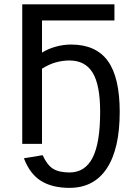

<svg xmlns="http://www.w3.org/2000/svg" viewBox="-20 -679 640 906"><path d="M178.2 -430.7Q206.5 -448.7 242.9 -458.7Q279.3 -468.8 315.4 -468.8Q432.6 -468.8 488.8 -391.4Q544.9 -314 544.9 -150.9Q544.9 23.4 484.1 115.5Q423.3 207.5 307.6 207.5Q226.6 207.5 173.8 174.8Q121.1 142.1 92.8 67.9L181.2 53.2Q202.1 99.6 230.2 117.2Q258.3 134.8 308.1 134.8Q381.3 134.8 417 65.2Q452.6 -4.4 452.6 -150.9Q452.6 -278.3 417.2 -335.9Q381.8 -393.6 307.6 -393.6Q276.9 -393.6 245.4 -385.3Q213.9 -377 178.2 -355V0H85V-658.7H520V-582.5H178.2Z"/></svg>

Font: Cousine
Style: Regular
Weight: 400
Monospace: yes
Designer: Steve Matteson
Foundry: Ascender Corporation
Version: Version 1.20